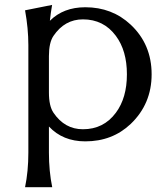

<svg xmlns="http://www.w3.org/2000/svg" viewBox="-20 -577 698 797"><path d="M324.2 -40.5Q410.2 -40.5 460.9 -108.9Q506.8 -170.4 506.8 -268.6Q506.8 -366.7 460.9 -428.2Q410.2 -496.6 324.2 -496.6Q248.5 -496.6 202.1 -428.2Q183.1 -400.4 183.1 -344.2V-192.9Q183.1 -136.7 202.1 -108.9Q248.5 -40.5 324.2 -40.5ZM334 9.8Q240.7 9.8 183.1 -51.8V56.6Q183.1 133.8 196.8 200.2H84Q97.7 134.3 97.7 56.6V-389.6Q97.7 -459 84 -534.2L196.3 -556.6Q190.4 -522.5 187 -490.7Q243.2 -546.9 334 -546.9Q445.3 -546.9 522.5 -474.6Q609.4 -393.1 609.4 -268.6Q609.4 -145.5 522.5 -62.5Q446.3 9.8 334 9.8Z"/></svg>

Font: Classica
Style: Book
Weight: 400
Designer: Wojciech Kalinowski "wmk69" (wmk69@o2.pl)
Foundry: Wojciech Kalinowski "wmk69" (wmk69@o2.pl)
Version: Version 2.1.1; 2021-05-14